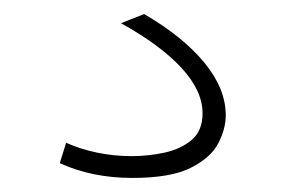

<svg xmlns="http://www.w3.org/2000/svg" viewBox="-20 -33 406 273"><path d="M168 220Q111 220 65 199L74 170Q94 179 118 184Q142 189 167 189Q191 189 214 184Q237 179 252.5 166Q268 153 268 128Q268 96 238 63.5Q208 31 152 0L185 -13Q240 19 270.5 56Q301 93 301 131Q301 150 290.5 170.5Q280 191 251.5 205.5Q223 220 168 220Z"/></svg>

Font: M PLUS 1 Thin ExtraLight
Style: Regular
Weight: 250
Version: Version 1.001